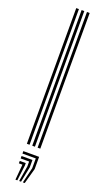

<svg xmlns="http://www.w3.org/2000/svg" viewBox="-192 -828 575 1064"><g transform="rotate(20 95.0 -295.5)"><path d="M118.9 0V-800H134.8V0ZM55.6 0V-800H71.4V0ZM87.3 0V-800H103.1V0ZM107.9 208.6 129.8 117.1V59.4H51.1V45H144.2V117.1L118.9 208.6ZM64 208.6 72.1 117.1H51.1V102.7H86.5V117.1L75 208.6ZM86 208.6 101 117.1V88.2H51.1V73.8H115.4V117.1L97 208.6Z"/></g></svg>

Font: Big Shoulders Inline Text Thin
Style: Regular
Weight: 100
Designer: Patric King
Foundry: XO Type Co
Version: Version 2.002